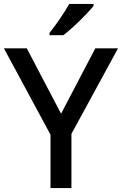

<svg xmlns="http://www.w3.org/2000/svg" viewBox="-20 -961 623 981"><path d="M458 -931V-941H334C309 -896 263 -830 233 -793V-781H303C352 -817 429 -894 458 -931ZM292 -380 117 -714H0L238 -273V0H345V-277L583 -714H467Z"/></svg>

Font: Noto Sans Bassa Vah Medium
Style: Regular
Weight: 500
Designer: Monotype Design Team
Foundry: Monotype Imaging Inc.
Version: Version 2.002